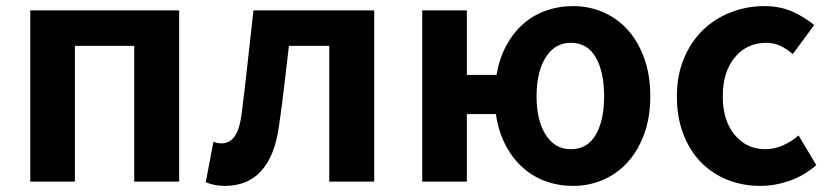

<svg xmlns="http://www.w3.org/2000/svg" viewBox="-20 -594 2717 628"><path d="M79 -560H566V0H419V-444H225V0H79Z M715 14Q681 14 653 2L678 -130Q684 -128 690.5 -126.5Q697 -125 705 -125Q730 -125 746.5 -146.5Q763 -168 770 -219Q781 -304 790 -389Q799 -474 809 -560H1204V0H1057V-444H925Q917 -378 909.5 -311.5Q902 -245 892 -179Q879 -85 835 -35.5Q791 14 715 14Z M1847 -106Q1901 -106 1928.5 -153Q1956 -200 1956 -279Q1956 -359 1928.5 -406.5Q1901 -454 1847 -454Q1795 -454 1765 -406.5Q1735 -359 1735 -279Q1735 -200 1765 -153Q1795 -106 1847 -106ZM1604 -349Q1613 -402 1635.5 -444Q1658 -486 1690.5 -515Q1723 -544 1765 -559Q1807 -574 1855 -574Q1907 -574 1953 -554Q1999 -534 2033 -496.5Q2067 -459 2087 -404Q2107 -349 2107 -279Q2107 -210 2087 -155.5Q2067 -101 2033 -63.5Q1999 -26 1953 -6Q1907 14 1855 14Q1805 14 1762.5 -2Q1720 -18 1687 -48.5Q1654 -79 1632 -122.5Q1610 -166 1602 -221H1507V0H1361V-560H1507V-349Z M2467 14Q2409 14 2359 -6Q2309 -26 2272.5 -63.5Q2236 -101 2215 -155.5Q2194 -210 2194 -279Q2194 -349 2217.5 -404Q2241 -459 2280 -496.5Q2319 -534 2371 -554Q2423 -574 2480 -574Q2532 -574 2572 -556Q2612 -538 2643 -512L2573 -417Q2552 -435 2531.5 -444.5Q2511 -454 2487 -454Q2423 -454 2383.5 -406.5Q2344 -359 2344 -279Q2344 -200 2383 -153Q2422 -106 2483 -106Q2513 -106 2541 -118.5Q2569 -131 2592 -151L2650 -54Q2610 -19 2562 -2.5Q2514 14 2467 14Z"/></svg>

Font: SpoqaHanSansJP-Bold
Style: Regular
Weight: 700
Designer: [Source Han Sans]
Ryoko NISHIZUKA  (kana & ideographs); Paul D. Hunt (Latin, Greek & Cyrillic); Wenlong ZHANG  (bopomofo
Foundry: Spoqa (http://bi.spoqa.com)
Version: Version 1.002.20150607